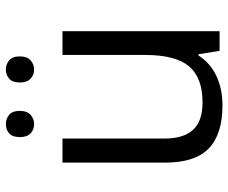

<svg xmlns="http://www.w3.org/2000/svg" viewBox="-82 -686 778 654"><g transform="rotate(-90 307.0 -359.0)"><path d="M162.1 -535.2V-188Q162.1 -122.6 191.9 -90.3Q221.7 -58.1 285.2 -58.1Q369.1 -58.1 408 -104Q446.8 -149.9 446.8 -253.9V-535.2H527.8V0H460.9L449.2 -71.8H444.8Q419.9 -32.2 375.7 -11.2Q331.5 9.8 274.9 9.8Q177.2 9.8 128.7 -36.6Q80.1 -83 80.1 -185.1V-535.2ZM167 -680.2Q167 -705.6 179.9 -716.8Q192.9 -728 210.9 -728Q229.5 -728 242.9 -716.8Q256.3 -705.6 256.3 -680.2Q256.3 -655.8 242.9 -643.8Q229.5 -631.8 210.9 -631.8Q192.9 -631.8 179.9 -643.8Q167 -655.8 167 -680.2ZM353 -680.2Q353 -705.6 366 -716.8Q378.9 -728 397 -728Q415 -728 428.5 -716.8Q441.9 -705.6 441.9 -680.2Q441.9 -655.8 428.5 -643.8Q415 -631.8 397 -631.8Q378.9 -631.8 366 -643.8Q353 -655.8 353 -680.2Z"/></g></svg>

Font: Open Sans Y to K
Style: Regular
Weight: 400
Version: Version 1.10